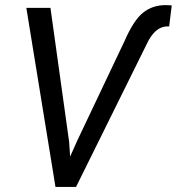

<svg xmlns="http://www.w3.org/2000/svg" viewBox="-20 -742 702 762"><path d="M180.2 -710.9H84.5L200.2 0H281.7L562 -566.4C584 -613.8 611.3 -637.2 644.5 -637.2C645 -637.2 646 -637.2 646.5 -637.2H651.4L661.6 -720.7L636.7 -721.7C602.1 -721.7 572.3 -711.4 547.4 -691.4C522 -670.9 497.6 -632.8 473.6 -577.6L287.6 -186L258.3 -120.6L254.4 -178.7Z"/></svg>

Font: Roboto
Style: Italic
Weight: 400
Italic angle: -12°
Designer: Google
Version: Version 2.137; 2017